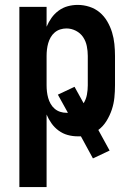

<svg xmlns="http://www.w3.org/2000/svg" viewBox="-20 -548 540 783"><path d="M59 215V-520H170V-439Q178 -458 190 -475Q202 -492 219 -504.5Q236 -517 256 -522.5Q276 -528 297 -528Q321 -528 344.5 -520.5Q368 -513 386.5 -497.5Q405 -482 417.5 -460.5Q430 -439 437 -416Q444 -393 446.5 -368.5Q449 -344 449 -320V-200Q449 -175 446.5 -150Q444 -125 436 -101Q428 -77 414.5 -55Q401 -33 381 -18L427 66L359 98L310 8H297Q276 8 256 2.5Q236 -3 219 -15.5Q202 -28 190 -45Q178 -62 170 -81V215ZM251 -88H257L216 -162L284 -194L321 -127Q331 -143 334.5 -162Q338 -181 338 -200V-320Q338 -340 334 -360Q330 -380 319 -396.5Q308 -413 289.5 -422.5Q271 -432 251 -432Q238 -432 225.5 -428Q213 -424 203 -415.5Q193 -407 186.5 -395.5Q180 -384 176.5 -371.5Q173 -359 171.5 -346Q170 -333 170 -320V-200Q170 -187 171.5 -174Q173 -161 176.5 -148.5Q180 -136 186.5 -124.5Q193 -113 203 -104.5Q213 -96 225.5 -92Q238 -88 251 -88Z"/></svg>

Font: Iosevka Term
Style: Bold
Weight: 700
Monospace: yes
Designer: Belleve Invis
Foundry: Belleve Invis
Version: Version 30.0.1